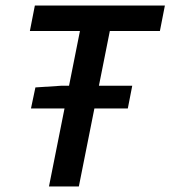

<svg xmlns="http://www.w3.org/2000/svg" viewBox="-20 -674 616 694"><path d="M92 -282 108 -358 200 -364H458L442 -282ZM157 0 269 -562H88L106 -654H576L558 -562H377L265 0Z"/></svg>

Font: Source Sans 3 ExtraLight SemiBold
Style: Italic
Weight: 600
Italic angle: -11°
Version: Version 3.052;hotconv 1.1.0;makeotfexe 2.6.0